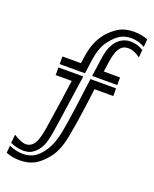

<svg xmlns="http://www.w3.org/2000/svg" viewBox="-170 -852 910 1134"><g transform="rotate(20 285.0 -284.5)"><path d="M124 -475H240L247 -521Q256 -583 277.5 -625Q299 -667 327 -694Q355 -721 381 -736Q418 -757 474 -757Q496 -757 518 -753Q540 -749 560 -741L556 -692Q532 -706 510.5 -711Q489 -716 470 -716Q449 -716 432 -711Q415 -706 404 -700Q371 -681 339 -638Q307 -595 295 -515L283 -427H124ZM328 -427Q333 -465 338 -496Q343 -527 344 -540Q353 -605 374.5 -638Q396 -671 423 -684Q432 -689 445 -692.5Q458 -696 474 -696Q491 -696 511 -691Q531 -686 554 -672L550 -624Q532 -638 512 -646Q492 -654 473 -654Q458 -654 444 -648Q425 -638 412.5 -613Q400 -588 392 -534L384 -475H486V-427ZM13 127Q38 137 60 141.5Q82 146 100 146Q123 146 139.5 141Q156 136 166 131Q201 111 230.5 65.5Q260 20 275 -56Q285 -108 298 -200.5Q311 -293 325 -406H486V-358H368Q361 -300 353 -241.5Q345 -183 337 -132.5Q329 -82 322 -47Q305 44 267 94Q229 144 188 167Q149 188 94 188Q48 188 9 172ZM19 55Q40 68 60 77Q80 86 97 86Q112 86 125 79Q145 68 156.5 42Q168 16 177 -33Q188 -99 200.5 -185.5Q213 -272 225 -358H124V-406H280Q261 -279 248 -185Q235 -91 224 -25Q213 39 193.5 69.5Q174 100 148 115Q129 127 95 127Q77 127 56.5 122.5Q36 118 14 108Z"/></g></svg>

Font: Train One
Style: Regular
Weight: 400
Designer: Fontworks Inc.
Foundry: Fontworks Inc.
Version: Version 1.100